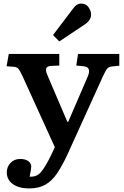

<svg xmlns="http://www.w3.org/2000/svg" viewBox="-20 -824 693 1075"><path d="M143 231Q87 231 52.5 207Q18 183 18 141Q18 110 39 88Q60 66 93 66Q121 66 137.5 77.5Q154 89 155 107Q155 115 153 127Q151 139 146 165Q184 168 208 141Q232 114 265 47L287 0L105 -400Q91 -429 83.5 -438.5Q76 -448 58 -450L17 -453L29 -522H312V-457L266 -455Q246 -454 239.5 -443Q233 -432 246 -402L357 -142H362L471 -395Q494 -448 449 -453L407 -457L417 -522H648V-456L607 -452Q589 -450 580 -439.5Q571 -429 556 -396L359 38Q329 103 300 146Q271 189 234 210Q197 231 143 231ZM312 -592 277 -628 387 -773Q399 -790 410 -797Q421 -804 434 -804Q462 -804 476 -783Q490 -762 490 -743Q490 -710 453 -686Z"/></svg>

Font: Literata 7pt SemiBold
Style: Regular
Weight: 600
Designer: Latin by Veronika Burian and Jose Scaglione. Greek by Irene Vlachou. Cyrillic by Vera Evstafieva.
Foundry: TypeTogether
Version: Version 3.002